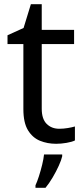

<svg xmlns="http://www.w3.org/2000/svg" viewBox="-20 -679 401 920"><path d="M264 -62Q284 -62 305 -65.5Q326 -69 339 -73V-6Q325 1 299 5.5Q273 10 249 10Q207 10 171.5 -4.5Q136 -19 114 -55Q92 -91 92 -156V-468H16V-510L93 -545L128 -659H180V-536H335V-468H180V-158Q180 -109 203.5 -85.5Q227 -62 264 -62ZM278 70Q274 88 261.5 115.5Q249 143 232.5 171Q216 199 198 221H150V209Q158 192 166.5 165.5Q175 139 182 110.5Q189 82 191 61H278Z"/></svg>

Font: Noto Sans Javanese
Style: Regular
Weight: 400
Designer: Monotype Design Team
Foundry: Monotype Imaging Inc.
Version: Version 2.004